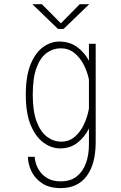

<svg xmlns="http://www.w3.org/2000/svg" viewBox="-20 -714 590 938"><path d="M274 11Q232 11 193.5 -16.5Q155 -44 130.5 -101.8Q106 -159.5 106 -251Q106 -342.5 129.5 -399.8Q153 -457 190.5 -484Q228 -511 269.5 -511Q320 -511 356.8 -484.2Q393.5 -457.5 414.5 -417V-500H447.5V-20Q447.5 87 403.5 146Q359.5 205 277 205Q220.5 205 185 181Q149.5 157 133 121.5Q116.5 86 116.5 52H149.5Q149.5 66 155.8 86Q162 106 176.5 125.8Q191 145.5 215.5 158.8Q240 172 277 172Q324.5 172 355 147.8Q385.5 123.5 400 82.8Q414.5 42 414.5 -8V-86.5Q394 -44.5 358.5 -16.8Q323 11 274 11ZM140 -251Q140 -170 159.2 -119.5Q178.5 -69 210.2 -45.5Q242 -22 279 -22Q317.5 -22 345.2 -45.8Q373 -69.5 390.2 -106.5Q407.5 -143.5 414.5 -183.5V-325.5Q407 -362.5 389.2 -397.5Q371.5 -432.5 343.2 -455.2Q315 -478 276.5 -478Q239.5 -478 208.2 -455.5Q177 -433 158.5 -383.2Q140 -333.5 140 -251ZM138 -693.5H184.5L277.5 -600L369.5 -693.5H416L290.5 -572.5H263.5Z"/></svg>

Font: Trispace SemiCondensed Thin
Style: Regular
Weight: 100
Width: 4
Designer: Tyler Finck
Foundry: Etcetera Type Company
Version: Version 1.210; ttfautohint (v1.8.3)